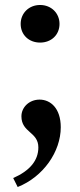

<svg xmlns="http://www.w3.org/2000/svg" viewBox="-20 -539 322 771"><path d="M33 176 51 212C154 171 224 70 224 -28C224 -104 183 -139 139 -139C97 -139 66 -108 66 -72C66 -6 134 -10 134 53C134 106 99 147 33 176ZM63 -443C63 -399 96 -368 141 -368C186 -368 219 -399 219 -443C219 -486 186 -519 141 -519C96 -519 63 -486 63 -443Z"/></svg>

Font: TPK Tissa Web Medium
Style: Regular
Weight: 500
Designer: Jacques Le Bailly, Suppakit Chalermlarp | Katatrad Co.,Ltd.
Foundry: Jacques Le Bailly, Cadson Demak Co.,Ltd.
Version: Version 5.000;Glyphs 3.1.2 (3151)